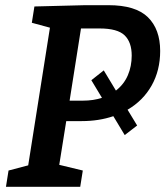

<svg xmlns="http://www.w3.org/2000/svg" viewBox="-20 -722 639 742"><path d="M296 -254H236L209 -85L300 -63L290 0H3L13 -63L89 -83L173 -615L103 -634L113 -697L310 -702H399Q504 -702 551.5 -655.5Q599 -609 599 -525Q599 -450 566 -391.5Q533 -333 473 -298L510 -237L462 -200L418 -273Q362 -254 296 -254ZM365 -612H293L249 -333H300Q341 -333 374 -344L333 -412L381 -450L428 -372Q459 -396 474 -431Q489 -466 489 -507Q489 -559 461.5 -585.5Q434 -612 365 -612Z"/></svg>

Font: Bitter SemiBold
Style: Italic
Weight: 600
Italic angle: -9°
Designer: Sol Matas, and Bitter project Authors
Foundry: Sol Matas
Version: Version 2.001